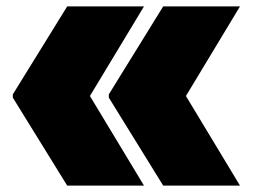

<svg xmlns="http://www.w3.org/2000/svg" viewBox="-20 -580 790 600"><path d="M20 -275V-285L190 -560H430L261 -280L430 0H190ZM320 -275V-285L490 -560H730L561 -280L730 0H490Z"/></svg>

Font: Tektur Black
Style: Regular
Weight: 900
Designer: Adam Jagosz
Foundry: Adam Jagosz
Version: Version 1.005;gftools[0.9.30]